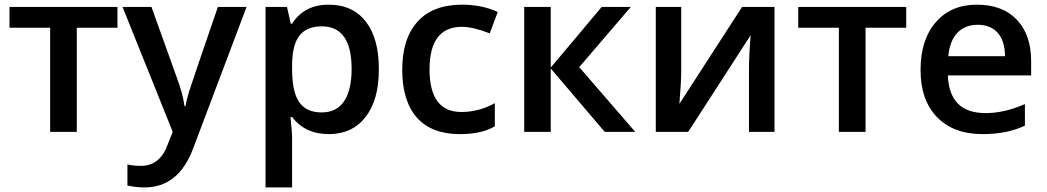

<svg xmlns="http://www.w3.org/2000/svg" viewBox="-20 -570 4526 830"><path d="M487.8 -540V-450.2H312V0H196.8V-450.2H21V-540Z M605 240.2Q566.9 240.2 530.8 231.9V141.1Q556.6 147 589.8 147Q672.9 147 706.5 50.8L726.6 0L509.8 -540H634.8L744.6 -233.9Q769.5 -168.5 777.8 -110.8H781.7Q786.1 -137.7 797.9 -175.8Q809.6 -213.9 921.9 -540H1045.9L814.9 71.8Q752 240.2 605 240.2Z M1500 -272Q1500 -456.1 1371.1 -456.1Q1305.7 -456.1 1274.4 -416Q1243.2 -376 1242.7 -288.1V-271Q1242.7 -171.9 1273.9 -127.9Q1304.7 -84 1370.1 -84Q1435.5 -84 1467.8 -132.8Q1500 -181.6 1500 -272ZM1242.7 -64H1235.8Q1242.7 4.4 1242.7 19V240.2H1127.9V-540H1220.7Q1224.6 -524.9 1236.8 -467.8H1242.7Q1295.9 -549.8 1400.4 -549.8Q1504.9 -549.8 1561.5 -476.6Q1618.2 -403.3 1617.7 -271Q1618.2 -138.7 1560.5 -64.5Q1502.9 9.8 1401.4 9.8Q1299.8 9.8 1242.7 -64Z M1978 -549.8Q2063.5 -549.8 2131.8 -518.1L2097.2 -425.8Q2024.4 -454.1 1977.1 -454.1Q1836.9 -454.1 1836.9 -270Q1836.9 -85.9 1974.1 -85.9Q2050.8 -85.9 2119.1 -124V-23.9Q2062 9.8 1968.8 9.8Q1845.7 9.8 1782.2 -61.5Q1718.8 -133.8 1718.8 -268.6Q1718.8 -403.3 1785.2 -476.6Q1851.6 -549.8 1978 -549.8Z M2360.8 0H2246.1V-540H2360.8V-277.8L2581.1 -540H2707L2483.9 -279.8L2726.1 0H2594.2L2360.8 -273.9Z M2924.8 -540V-263.2Q2924.8 -214.8 2917 -121.1L3188 -540H3328.1V0H3217.8V-272Q3217.8 -332 3225.1 -418L2955.1 0H2814.9V-540Z M3897.5 -540V-450.2H3721.7V0H3606.4V-450.2H3430.7V-540Z M4079.6 -327.1H4324.7Q4323.7 -394.5 4292.5 -428.7Q4261.2 -462.9 4206.5 -462.9Q4151.9 -462.9 4118.7 -428.2Q4085.4 -393.6 4079.6 -327.1ZM4375.5 -484.9Q4437.5 -419.9 4437.5 -306.2V-244.1H4077.6Q4080.1 -165 4120.1 -123Q4160.2 -81.1 4241.2 -81.1Q4322.3 -81.1 4410.6 -120.1V-26.9Q4334 9.8 4227.5 9.8Q4102.1 9.8 4030.8 -63.5Q3959.5 -136.7 3959.5 -267.6Q3959.5 -398.4 4025.4 -474.1Q4091.3 -549.8 4202.6 -549.8Q4314 -549.8 4375.5 -484.9Z"/></svg>

Font: OpenSans-Semibold
Style: Regular
Weight: 600
Foundry: Ascender Corporation
Version: Version 1.10